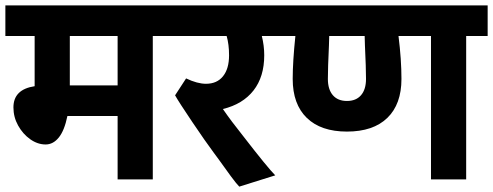

<svg xmlns="http://www.w3.org/2000/svg" viewBox="-30 -668 1836 715"><path d="M619 -534H539V0H408V-236H221Q210 -182 189 -156Q168 -130 140 -130Q110 -130 82.5 -149.5Q55 -169 37.5 -200.5Q20 -232 20 -268Q20 -335 99 -347V-534H-10V-648H619ZM408 -350V-534H230V-350Z M1017 -534H945Q954 -498 954 -462Q954 -382 914 -331Q874 -280 800 -262Q831 -217 875 -162Q967 -43 995 -15L861 27Q851 17 829.5 -12Q808 -41 784 -75L767 -98Q735 -141 685.5 -214.5Q636 -288 622 -313L663 -376Q705 -356 737 -356Q778 -356 800.5 -384Q823 -412 823 -462Q823 -503 814 -534H599V-648H1017Z M1786 -534H1706V0H1575V-534H1454Q1465 -446 1465 -374Q1465 -280 1412.5 -229Q1360 -178 1262 -178Q1165 -178 1112.5 -229Q1060 -280 1060 -374Q1060 -438 1070 -534H997V-648H1786ZM1262 -292Q1296 -292 1314.5 -313.5Q1333 -335 1333 -374Q1333 -415 1329 -499L1328 -534H1196L1195 -499Q1191 -415 1191 -374Q1191 -335 1209.5 -313.5Q1228 -292 1262 -292Z"/></svg>

Font: Madhuban SemiBold
Style: Regular
Weight: 600
Designer: jaikishan Patel
Foundry: MagicType
Version: Version 1.000